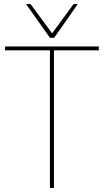

<svg xmlns="http://www.w3.org/2000/svg" viewBox="-20 -930 515 950"><path d="M469 -681H247V0H227V-681H5V-700H469ZM365 -910 248 -743H227L109 -910H131L238 -765L344 -910Z"/></svg>

Font: Georama Thin
Style: Regular
Weight: 100
Designer: Jean-Baptiste Levee
Foundry: Production Type
Version: Version 1.000